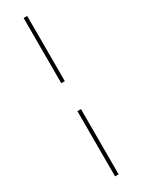

<svg xmlns="http://www.w3.org/2000/svg" viewBox="-245 -778 724 979"><g transform="rotate(-30 117.5 -288.0)"><path d="M107 -754H128V-370H107ZM107 -205.5H128V178.5H107Z"/></g></svg>

Font: Lato Thin
Style: Regular
Weight: 200
Designer: Lukasz Dziedzic
Foundry: tyPoland Lukasz Dziedzic
Version: Version 2.007; 2014-02-27